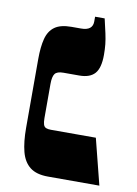

<svg xmlns="http://www.w3.org/2000/svg" viewBox="-76 -699 537 750"><g transform="rotate(10 192.0 -323.5)"><path d="M167 0Q121 0 95.5 -20Q70 -40 60 -78.5Q50 -117 50 -173V-445Q50 -494 58.5 -526.5Q67 -559 90 -575.5Q113 -592 156 -592H194Q217 -592 228.5 -601Q240 -610 240 -628V-647H278Q286 -613 291 -590Q296 -567 298 -548Q300 -529 300 -506Q300 -454 280.5 -432Q261 -410 219 -410H156Q131 -410 122.5 -398.5Q114 -387 114 -358V-222Q114 -206 117 -197Q120 -188 127.5 -185Q135 -182 147 -182H325L371 0Z"/></g></svg>

Font: Noto Serif Hebrew ExtraBold
Style: Regular
Weight: 800
Version: Version 2.003